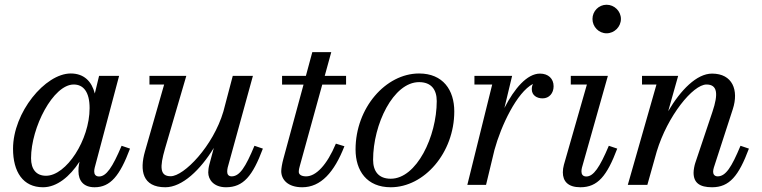

<svg xmlns="http://www.w3.org/2000/svg" viewBox="-20 -780 3216 810"><path d="M528.5 -153 493 -165C454.5 -74 428.5 -35.5 398 -35.5C383 -35.5 377.5 -45 377.5 -56.5C377.5 -61 378 -67 379.5 -72.5L482.5 -460H398L380 -385.5C367 -436.5 334.5 -470 278.5 -470C170.5 -470 35 -305.5 35 -152.5C35 -55 77 10 161.5 10C220 10 274.5 -35 315.5 -98L313 -85C311.5 -78 311 -69 311 -58C311 -18 332 10 379 10C445.5 10 485.5 -38 528.5 -153ZM358 -324C358 -190 260 -38.5 174 -38.5C133 -38.5 111 -66 111 -112.5C111 -242.5 204.5 -423.5 291 -423.5C332 -423.5 358 -392 358 -324Z M766 -460H610.5V-423.5H672.5L591.5 -141C568.5 -60.5 581 10 677.5 10C749 10 825.5 -63.5 882 -156L863 -85C860 -74.5 858.5 -60.5 858.5 -52.5C858.5 -22.5 881.5 10 933.5 10C1007 10 1046 -38 1089 -153L1053.5 -165C1015.5 -74 991 -36 957 -36C944.5 -36 938.5 -44.5 938.5 -55C938.5 -60 939 -67 940.5 -73L1047 -460H962L922.5 -310C879.5 -163.5 756 -36.5 700 -36.5C654 -36.5 653.5 -75 676 -152.5Z M1433 -163 1397 -174C1359 -83 1312.5 -36 1271.5 -36C1251 -36 1240.5 -44 1240.5 -55C1240.5 -64 1243 -73.5 1245 -80.5L1339.5 -423H1440V-460H1350L1377.5 -560H1297.5L1270.5 -460H1170V-423H1260.5L1175.5 -110C1170 -90 1166.5 -68.5 1166.5 -58C1166.5 -23.5 1193 10 1255 10C1333.5 10 1390 -53 1433 -163Z M1628.5 10C1769.5 10 1896.5 -135 1896.5 -310C1896.5 -400 1849 -470 1748 -470C1607 -470 1480 -324.5 1480 -149.5C1480 -59.5 1527.5 10 1628.5 10ZM1628.5 -26C1577.5 -26 1554 -57 1554 -106C1554 -255 1639 -433.5 1748 -433.5C1799 -433.5 1822.5 -402.5 1822.5 -353.5C1822.5 -204.5 1737.5 -26 1628.5 -26Z M2056.5 -423.5 1951.5 0H2030.5L2066 -147.5C2094 -250 2160.5 -390.5 2228.5 -426C2225 -419.5 2223.5 -411.5 2223.5 -403.5C2223.5 -378.5 2244 -365 2269 -365C2297 -365 2315.5 -387 2315.5 -416C2315.5 -448 2293.5 -469.5 2258 -469.5C2203.5 -469.5 2150 -406.5 2108 -324.5L2140.5 -460H1981.5V-423.5Z M2479.5 -700C2479.5 -667 2506 -639.5 2539 -639.5C2572 -639.5 2599.5 -667 2599.5 -700C2599.5 -733 2572 -760 2539 -760C2506 -760 2479.5 -733 2479.5 -700ZM2584 -153 2548.5 -165C2510 -74 2484 -35.5 2453.5 -35.5C2438.5 -35.5 2433 -45 2433 -56.5C2433 -61 2433.5 -67 2435 -72.5L2544.5 -460H2388V-423.5H2456L2359 -85C2356 -74 2354.5 -63 2354.5 -53C2354.5 -15 2376.5 10 2428.5 10C2502 10 2540.5 -38 2584 -153Z M2749.5 -423.5 2628.5 0H2711L2750.5 -140.5C2796 -291 2903.5 -423.5 2960.5 -423.5C3006.5 -423.5 3011.5 -385 2985.5 -308L2913 -92C2910 -83 2906 -64 2906 -51.5C2906 -8.5 2932 10 2984 10C3057.5 10 3096.5 -38 3139.5 -153L3104 -165C3066 -74 3041.5 -36 3007.5 -36C2995 -36 2988.5 -44.5 2988.5 -55C2988.5 -60 2989.5 -67 2991.5 -73L3071.5 -319.5C3097.5 -399.5 3070.5 -469.5 2984 -469.5C2919 -469.5 2851.5 -400 2799 -311L2841 -460H2688.5V-423.5Z"/></svg>

Font: Bodoni* 06pt
Style: Italic
Weight: 400
Italic angle: -13°
Version: Version 2.3